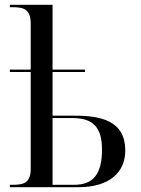

<svg xmlns="http://www.w3.org/2000/svg" viewBox="-20 -780 587 800"><path d="M21 0H307C436 0 502 -62 502 -153C502 -276 402 -298 292 -298H199V-480H334V-490H199V-760H21V-750H33C81 -750 108 -740 108 -681V-490H21V-480H108V-78C108 -19 81 -10 33 -10H21ZM289 -10H199V-288H283C366 -288 405 -251 405 -157C405 -54 368 -10 289 -10Z"/></svg>

Font: Noto Serif Display SemiCondensed
Style: Regular
Weight: 400
Width: 4
Designer: Monotype Design Team
Foundry: Monotype Imaging Inc.
Version: Version 2.009